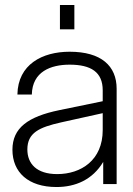

<svg xmlns="http://www.w3.org/2000/svg" viewBox="-20 -740 535 772"><path d="M395 0H449V-383C449 -475 387 -532 260 -532C150 -532 52 -481 50 -360H108C110 -452 184 -480 260 -480C346 -480 393 -450 393 -377V-333L218 -297C93 -271 30 -226 30 -138C30 -47 94 12 207 12C283 12 352 -17 395 -89ZM90 -139C90 -206 137 -228 226 -248L393 -285V-217C393 -96 306 -40 210 -40C127 -40 90 -82 90 -139ZM221 -622H279V-720H221Z"/></svg>

Font: Aspekta 250
Style: Regular
Weight: 250
Designer: Ivo Dolenc
Version: Version 2.000